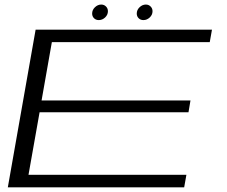

<svg xmlns="http://www.w3.org/2000/svg" viewBox="-20 -802 972 822"><path d="M13.5 0 132.5 -675H887.5L878 -621.5H202L158 -372H795.5L787 -321.5H149.5L102 -53.5H778L768.5 0ZM403 -716Q390.5 -716 382.5 -724Q374.5 -732 374.5 -744Q374.5 -759.5 386.5 -771Q398.5 -782.5 413.5 -782.5Q425.5 -782.5 433.8 -774.2Q442 -766 442 -754Q442 -738.5 430 -727.2Q418 -716 403 -716ZM594 -716Q581.5 -716 573.5 -724Q565.5 -732 565.5 -744Q565.5 -759.5 577.5 -771Q589.5 -782.5 604.5 -782.5Q616.5 -782.5 624.8 -774.2Q633 -766 633 -754Q633 -738.5 621 -727.2Q609 -716 594 -716Z"/></svg>

Font: Anybody UltraExpanded Light
Style: Italic
Weight: 300
Width: 9
Italic angle: -10°
Designer: Tyler Finck
Foundry: Etcetera Type Company
Version: Version 1.010; ttfautohint (v1.8.3) -l 8 -r 50 -G 200 -x 14 